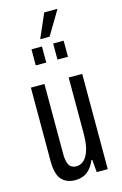

<svg xmlns="http://www.w3.org/2000/svg" viewBox="-136 -955 652 1026"><g transform="rotate(-15 190.5 -442.5)"><path d="M148 12Q100 12 73 -18Q46 -48 46 -120V-527H121V-139Q121 -122 123.5 -107Q126 -92 131.5 -81Q137 -70 147.5 -64Q158 -58 174 -58Q197 -58 215.5 -75.5Q234 -93 244.5 -128Q255 -163 255 -216V-527H330V0H269L263 -69H258Q246 -40 229.5 -22Q213 -4 192.5 4Q172 12 148 12ZM102 -635V-724H160V-635ZM222 -635V-724H280V-635ZM161 -764 219 -897H290V-893L213 -764Z"/></g></svg>

Font: Archivo ExtraCondensed
Style: Regular
Weight: 400
Width: 2
Designer: Hector Gatti
Foundry: Omnibus-Type
Version: Version 2.001